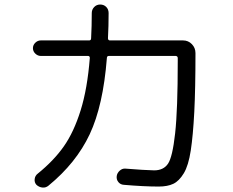

<svg xmlns="http://www.w3.org/2000/svg" viewBox="-20 -820 1040 857"><path d="M162.1 -570.3Q148.4 -570.3 137.7 -580.6Q127 -590.8 127 -605Q127 -619.1 137.7 -629.4Q148.4 -639.6 162.1 -639.6H377.9Q386.7 -639.6 386.7 -649.4Q389.6 -703.1 389.6 -761.7Q389.6 -777.3 400.4 -788.6Q411.1 -799.8 427.2 -799.8Q443.4 -799.8 454.1 -789.1Q464.8 -778.3 464.8 -761.7Q464.8 -703.1 461.9 -649.4Q461.9 -640.6 469.7 -639.6H796.9Q820.3 -639.6 836.4 -623Q852.5 -606.4 852.5 -583Q852.5 -424.8 847.2 -320.3Q841.8 -215.8 831.5 -148.4Q821.3 -81.1 800.3 -46.4Q779.3 -11.7 753.4 0.5Q727.5 12.7 688.5 12.7Q622.1 12.7 532.2 4.9Q517.6 3.9 508.3 -7.3Q499 -18.6 501 -34.2Q502.9 -47.9 514.2 -58.1Q525.4 -68.4 539.1 -67.4Q625 -60.5 668 -59.6Q710 -59.6 730 -89.4Q750 -119.1 761.7 -224.6Q773.4 -330.1 773.4 -546.9V-560.5Q773.4 -569.3 764.6 -570.3H465.8Q457 -570.3 457 -560.5Q440.4 -348.6 380.4 -220.7Q320.3 -92.8 196.3 8.8Q184.6 18.6 169.4 17.1Q154.3 15.6 142.6 4.9Q132.8 -5.9 134.8 -21Q136.7 -36.1 148.4 -44.9Q220.7 -103.5 265.1 -167Q309.6 -230.5 339.8 -327.1Q370.1 -423.8 380.9 -561.5Q380.9 -569.3 374 -570.3Z"/></svg>

Font: Rounded Mgen+ 1m regular
Style: Regular
Weight: 400
Designer: [Source Han Sans]
Ryoko NISHIZUKA  (kana & ideographs); Paul D. Hunt (Latin, Greek & Cyrillic); Wenlong ZHANG  (bopomofo
Version: Version 1.059.20150602